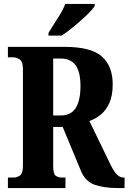

<svg xmlns="http://www.w3.org/2000/svg" viewBox="-20 -951 650 971"><path d="M20 0V-53H48Q65 -53 80.5 -63Q96 -73 96 -113V-600Q96 -640 79.5 -650.5Q63 -661 48 -661H20V-714H306Q441 -714 495.5 -665Q550 -616 550 -525Q550 -468 533.5 -431Q517 -394 490.5 -372Q464 -350 432 -339L530 -137Q550 -93 567 -73Q584 -53 605 -53H610V0H576Q505 0 457.5 -17Q410 -34 388 -90L297 -309H249V-113Q249 -73 261 -63Q273 -53 293 -53H311V0ZM287 -367Q339 -367 363 -405Q387 -443 387 -516Q387 -588 362 -621.5Q337 -655 287 -655H249V-367ZM225 -784Q244 -816 270.5 -856.5Q297 -897 310 -931H459V-921Q449 -904 420 -876Q391 -848 356 -819Q321 -790 292 -771H225Z"/></svg>

Font: Noto Serif Khmer ExtraCondensed ExtraBold
Style: Regular
Weight: 800
Width: 2
Designer: Danh Hong and the Monotype Design Team
Foundry: Monotype Imaging Inc.
Version: Version 2.004; ttfautohint (v1.8.4.7-5d5b)